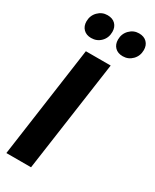

<svg xmlns="http://www.w3.org/2000/svg" viewBox="-232 -980 840 1040"><g transform="rotate(30 187.5 -460.5)"><path d="M94.2 -769Q64 -769 45.9 -787.1Q27.8 -805.2 27.8 -835Q27.8 -871.1 52.2 -896Q76.7 -920.9 110.8 -920.9Q142.6 -920.9 160.4 -902.8Q178.2 -884.8 178.2 -855Q178.2 -817.9 154.1 -793.5Q129.9 -769 94.2 -769ZM292 -769Q260.7 -769 242.9 -787.1Q225.1 -805.2 225.1 -835Q225.1 -871.1 249.5 -896Q273.9 -920.9 308.1 -920.9Q339.4 -920.9 357.2 -902.8Q375 -884.8 375 -855Q375 -818.4 350.8 -793.7Q326.7 -769 292 -769ZM261.2 -692.9 163.1 0H8.8L106 -692.9Z"/></g></svg>

Font: Fira Sans Compressed
Style: Bold Italic
Weight: 700
Width: 3
Italic angle: -8°
Designer: Carrois Corporate & Edenspiekermann AG
Foundry: Carrois Corporate GbR & Edenspiekermann AG
Version: Version 4.203;PS 004.203;hotconv 1.0.88;makeotf.lib2.5.64775